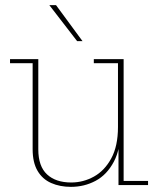

<svg xmlns="http://www.w3.org/2000/svg" viewBox="-20 -720 615 747"><path d="M256 7Q213 7 179 -8Q145 -23 126 -55.5Q107 -88 107 -139V-474H19V-490H129V-139Q129 -73 163 -41.5Q197 -10 257 -10Q304 -10 345.5 -33Q387 -56 413 -104Q439 -152 439 -226H450Q450 -142 423 -91Q396 -40 352 -16.5Q308 7 256 7ZM441 0V-173H439V-474H345V-490H461V-16H556V0ZM280 -560 172 -700H198L301 -560Z"/></svg>

Font: Montagu Slab 144pt Thin
Style: Regular
Weight: 250
Version: Version 1.000